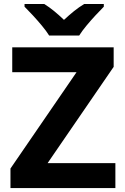

<svg xmlns="http://www.w3.org/2000/svg" viewBox="-20 -954 636 974"><path d="M33.1 0V-99.1L368.2 -587.6H42.1V-714H556.6V-614.9L221.4 -126.4H565.3V0ZM229.4 -773.6Q215.1 -796.6 192.8 -823.4Q170.5 -850.2 146.8 -875.9Q123.1 -901.6 104.5 -920V-933.6H204.8Q230.8 -917.2 254.8 -897.5Q278.9 -877.8 304.5 -853.2Q330.9 -877.8 355.8 -897.8Q380.8 -917.8 406.8 -933.6H506.6V-920Q488.8 -902.2 464.9 -876.5Q441 -850.8 418.5 -823.7Q396 -796.6 381.6 -773.6Z"/></svg>

Font: Noto Sans Symbols
Style: Regular
Weight: 400
Designer: Monotype Design Team
Foundry: Monotype Imaging Inc.
Version: Version 2.002